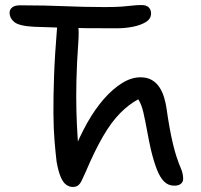

<svg xmlns="http://www.w3.org/2000/svg" viewBox="-20 -728 797 760"><path d="M670 7Q646 7 629.5 -9.5Q613 -26 600.5 -58.5Q588 -91 577 -137Q569 -173 562 -211.5Q555 -250 547.5 -283Q540 -316 527 -335Q489 -314 455 -279.5Q421 -245 388 -188.5Q355 -132 319 -47Q310 -27 303.5 -13.5Q297 0 289 6Q281 12 268 12Q255 12 242.5 3.5Q230 -5 220.5 -27Q211 -49 204 -88Q200 -122 196 -168.5Q192 -215 191.5 -279Q191 -343 194 -427.5Q197 -512 206 -620Q208 -642 217.5 -656Q227 -670 244 -670Q264 -670 275 -659.5Q286 -649 289.5 -625.5Q293 -602 290 -561Q284 -477 282.5 -409.5Q281 -342 282.5 -287.5Q284 -233 287 -189Q290 -145 292 -109L270 -124Q295 -188 325.5 -242Q356 -296 391 -336Q426 -376 463 -399Q500 -422 536 -422Q563 -422 581.5 -411Q600 -400 611.5 -382Q623 -364 629.5 -342.5Q636 -321 639 -300Q644 -264 650.5 -227Q657 -190 664.5 -159Q672 -128 678 -110Q687 -82 696 -61.5Q705 -41 705 -20Q705 -8 696 -0.5Q687 7 670 7ZM441 -616Q376 -616 323.5 -616.5Q271 -617 222 -618.5Q173 -620 115 -622Q56 -625 37 -640.5Q18 -656 18 -678Q18 -690 28 -698.5Q38 -707 60 -707Q113 -707 155.5 -706Q198 -705 236 -703.5Q274 -702 312 -701Q350 -700 394 -700Q438 -700 463 -702Q488 -704 505 -706Q522 -708 540 -708Q560 -708 569 -698.5Q578 -689 578 -675Q578 -654 558.5 -641.5Q539 -629 508 -622.5Q477 -616 441 -616Z"/></svg>

Font: Shantell Sans
Style: Regular
Weight: 400
Designer: Stephen Nixon, Anya Danilova, Shantell Martin
Foundry: Arrow Type
Version: Version 1.008;[ac192a2d6]